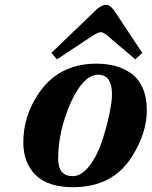

<svg xmlns="http://www.w3.org/2000/svg" viewBox="-20 -767 631 799"><path d="M194 -547 374 -720Q401 -747 422 -747Q439 -747 458 -719L572 -547L543 -520L430 -616Q411 -633 400 -633Q388 -633 362 -616L217 -520ZM77 -174Q77 -280 136 -371Q220 -502 381 -502Q423 -502 458 -493Q493 -484 524 -463Q555 -442 573 -402.5Q591 -363 591 -308Q591 -213 529 -115Q449 12 284 12Q180 12 128.5 -38.5Q77 -89 77 -174ZM222 -107Q222 -34 282 -34Q319 -34 351.5 -76Q384 -118 403.5 -176.5Q423 -235 434.5 -289Q446 -343 446 -374Q446 -456 389 -456Q327 -456 274 -339Q222 -220 222 -107Z"/></svg>

Font: Heuristica
Style: Bold Italic
Weight: 700
Italic angle: -13°
Version: Version 1.0.2